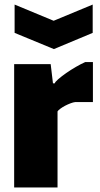

<svg xmlns="http://www.w3.org/2000/svg" viewBox="-20 -821 436 841"><path d="M44 -801 215 -730 386 -801V-677L216 -606L44 -677ZM42 -540H202L212 -456H220Q221 -462 235.5 -474.5Q250 -487 270 -501Q290 -515 312.5 -528Q335 -541 353 -549H387V-374H310Q301 -373 289 -368.5Q277 -364 265.5 -358Q254 -352 244.5 -345Q235 -338 232 -333V0H42Z"/></svg>

Font: Encode Sans Compressed
Style: Black
Weight: 900
Designer: Pablo Impallari, Andres Torresi
Foundry: Pablo Impallari, Andres Torresi
Version: Version 1.000; ttfautohint (v1.00) -l 8 -r 50 -G 200 -x 14 -